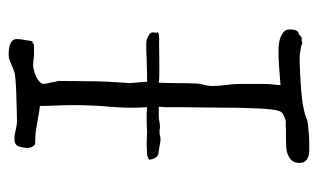

<svg xmlns="http://www.w3.org/2000/svg" viewBox="-168 -574 746 451"><g transform="rotate(-90 205.5 -348.0)"><path d="M241.2 -584V-568.4Q241.2 -536.1 240.7 -505.4Q240.2 -474.6 238.3 -446.3Q237.3 -426.8 236.3 -417L239.3 -378.9Q239.3 -377 239.3 -376Q248 -376 257.8 -376Q278.3 -377 296.9 -377Q305.7 -377.9 313.5 -377.9Q320.3 -377.9 330.1 -377.9Q338.9 -377.9 346.7 -373Q355.5 -369.1 355.5 -362.3L354.5 -353.5Q359.4 -348.6 344.7 -347.7H330.1Q255.9 -346.7 246.1 -347.7Q243.2 -347.7 237.3 -348.6Q236.3 -328.1 236.3 -306.6Q236.3 -283.2 235.4 -261.7Q235.4 -253.9 232.4 -243.2Q231.4 -239.3 230.5 -233.9Q229.5 -228.5 229.5 -222.7Q229.5 -207 231.9 -190.4Q234.4 -173.8 234.4 -155.3V-106.4Q234.4 -93.8 233.4 -83.5Q232.4 -73.2 231.4 -62.5Q253.9 -64.5 273.9 -65.9Q293.9 -67.4 313.5 -67.4Q319.3 -67.4 328.1 -66.4Q336.9 -65.4 344.2 -62.5Q351.6 -59.6 356.9 -54.7Q362.3 -49.8 362.3 -41Q362.3 -19.5 350.6 -19.5L349.6 -17.6Q347.7 -16.6 346.7 -15.6Q343.8 -12.7 341.8 -12.7Q335.9 -13.7 332 -11.7Q330.1 -10.7 328.1 -11.7Q327.1 -12.7 324.2 -13.7Q321.3 -14.6 313.5 -15.6Q305.7 -17.6 293.9 -17.6Q279.3 -17.6 260.3 -16.6Q241.2 -15.6 221.2 -14.2Q201.2 -12.7 183.6 -9.8Q159.2 -4.9 154.3 -2Q148.4 1 138.2 2Q127.9 2.9 117.2 3.9Q106.4 4.9 95.7 4.9Q85 4.9 78.1 4.9Q65.4 4.9 57.1 -0.5Q48.8 -5.9 48.8 -17.6Q48.8 -29.3 54.2 -35.6Q59.6 -42 68.4 -45.4Q77.1 -48.8 87.4 -49.3Q97.7 -49.8 107.4 -49.8H127.9Q135.7 -50.8 140.1 -50.3Q144.5 -49.8 149.4 -50.8Q153.3 -51.8 163.1 -56.6Q168.9 -59.6 170.9 -66.4Q174.8 -76.2 176.8 -115.7Q178.7 -155.3 178.7 -204.1Q178.7 -227.5 179.2 -251Q179.7 -274.4 179.7 -295.9Q179.7 -317.4 179.7 -334Q180.7 -342.8 180.7 -348.6Q171.9 -348.6 163.1 -348.6Q151.4 -348.6 148.4 -347.7Q141.6 -345.7 131.8 -345.7Q125 -346.7 125 -346.7Q119.1 -346.7 117.2 -346.7Q108.4 -343.8 100.6 -344.7Q97.7 -344.7 93.8 -345.7Q84 -347.7 76.2 -348.6Q65.4 -348.6 60.5 -357.4Q56.6 -364.3 56.6 -372.1H57.6Q64.5 -376 70.3 -376L91.8 -377H94.7L121.1 -376Q137.7 -377 156.2 -377Q168 -377 179.7 -376Q176.8 -419.9 180.7 -462.9Q184.6 -503.9 184.6 -551.8Q184.6 -571.3 183.6 -590.8Q182.6 -610.4 182.6 -627.9Q178.7 -627.9 164.1 -630.4Q149.4 -632.8 133.8 -635.7Q118.2 -638.7 105.5 -638.7Q92.8 -638.7 91.8 -639.6Q87.9 -642.6 85.9 -647.5Q84 -652.3 84 -657.2Q84 -666 87.4 -676.8Q90.8 -687.5 104.5 -687.5Q115.2 -687.5 126.5 -684.6Q137.7 -681.6 147.5 -681.6Q152.3 -681.6 169.9 -682.1Q187.5 -682.6 207.5 -683.1Q227.5 -683.6 243.7 -685.1Q259.8 -686.5 261.7 -687.5Q267.6 -689.5 272 -691.4Q276.4 -693.4 281.2 -695.3Q286.1 -697.3 291 -699.2Q295.9 -701.2 302.7 -701.2Q307.6 -701.2 314 -700.7Q320.3 -700.2 326.2 -698.2Q332 -696.3 335.9 -692.4Q339.8 -688.5 339.8 -681.6Q339.8 -671.9 336.9 -660.2V-658.2L335.9 -653.3V-651.4Q335 -650.4 335 -647.5V-644.5Q333 -647.5 328.1 -642.6Q327.1 -641.6 323.2 -641.6H299.8L285.2 -643.6H277.3Q273.4 -643.6 265.6 -641.6Q257.8 -639.6 251 -636.2Q244.1 -632.8 239.3 -628.4Q234.4 -624 234.4 -618.2V-617.2Z"/></g></svg>

Font: ToneOZ-Zhuyin-Tsuipita-TC
Style: Regular
Weight: 400
Designer: ÂÆ£ÂøóÂáåJeffrey Xuan(jeffreyx@gmail.com, ToneOZ.com) ÈòøÂù§(cjkFonts)
Foundry: ToneOZ
Version: Version 0.240710